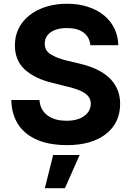

<svg xmlns="http://www.w3.org/2000/svg" viewBox="-20 -757 695 1015"><path d="M39.8 -228.3H188.6Q190.7 -198.9 203.1 -178.1Q215.6 -157.3 235.1 -144Q254.6 -130.7 279.5 -124.6Q304.3 -118.6 331 -118.6Q390.3 -118.6 424.7 -143.5Q459.2 -168.3 459.9 -208.1Q459.9 -226.6 451.7 -240.4Q443.5 -254.3 427.7 -264.9Q411.9 -275.6 389 -283.7Q366.1 -291.9 336.3 -299L257.1 -318.9Q165.1 -340.9 111.9 -388.8Q58.6 -436.8 58.9 -517Q58.6 -582.4 94.5 -632.8Q112.2 -657.7 137.1 -677Q161.9 -696.4 192.5 -709.7Q223 -723 258.9 -730.1Q294.7 -737.2 334.5 -737.2Q394.9 -737.2 444.4 -721.1Q494 -704.9 529.5 -676Q565 -647 584.7 -606.7Q604.4 -566.4 605.1 -518.1H457.7Q453.5 -561.1 421.7 -584.9Q389.9 -608.7 333.5 -608.7Q305.4 -608.7 283.6 -602.6Q261.7 -596.6 246.8 -585.6Q231.9 -574.6 224.3 -559.8Q216.6 -545.1 216.6 -527.3Q215.9 -487.9 250.4 -468.4Q267.4 -458.5 287.6 -450.6Q307.9 -442.8 331.7 -437.1L397 -421.5Q444.2 -410.9 484.2 -393.3Q524.1 -375.7 553.3 -349.6Q582.4 -323.5 598.7 -288.4Q615.1 -253.2 615.1 -207.7Q614.7 -107.2 540.5 -49Q465.2 10.3 332.7 10.3Q293.7 10.3 256.9 4.6Q220.2 -1.1 188 -13.1Q155.9 -25.2 129.1 -44.2Q102.3 -63.2 82.7 -89.7Q63.2 -116.1 52 -150.6Q40.8 -185 39.8 -228.3ZM261 62.5H400.9L323.2 237.9H217Z"/></svg>

Font: Inter P
Style: Bold
Weight: 700
Designer: Rasmus Andersson
Foundry: rsms
Version: Version 3.018;git-588b23468